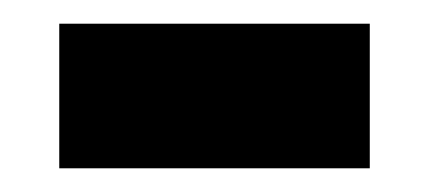

<svg xmlns="http://www.w3.org/2000/svg" viewBox="-20 -349 362 162"><path d="M30 -207V-329H292V-207Z"/></svg>

Font: Noto Sans Hanifi Rohingya
Style: Regular
Weight: 400
Designer: Monotype Design Team and DaltonMaag
Foundry: Google LLC
Version: Version 2.101